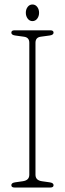

<svg xmlns="http://www.w3.org/2000/svg" viewBox="-20 -835 289 855"><path d="M138 -57Q138 -32 166.5 -28L201.5 -23Q218.5 -20.5 218.5 -10.5Q218.5 0 204.5 0H44.5Q30.5 0 30.5 -10.5Q30.5 -20.5 47 -23L81.5 -28Q110.5 -32 110.5 -57V-644.5Q110.5 -668.5 86.5 -671.5L47 -677Q30.5 -679.5 30.5 -689.5Q30.5 -700 44.5 -700H204.5Q218.5 -700 218.5 -689.5Q218.5 -679.5 201.5 -677L161.5 -671.5Q138 -668.5 138 -644.5ZM124.5 -741Q111.5 -741 103.2 -752.2Q95 -763.5 95 -778Q95 -793.5 103.2 -804.2Q111.5 -815 124.5 -815Q137.5 -815 145.8 -804.2Q154 -793.5 154 -778Q154 -763 145.8 -752Q137.5 -741 124.5 -741Z"/></svg>

Font: Fraunces 144pt S100 Thin
Style: Regular
Weight: 100
Version: Version 1.000; ttfautohint (v1.8.3)